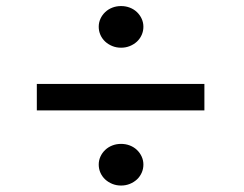

<svg xmlns="http://www.w3.org/2000/svg" viewBox="-20 -606 790 621"><path d="M99.1 -334.5H641.1V-249H99.1ZM299.3 -73.7Q299.3 -87.4 304.9 -99.6Q310.5 -111.8 320.3 -121.1Q330.1 -130.4 343.3 -135.5Q356.4 -140.6 371.6 -140.6Q386.7 -140.6 399.9 -135.5Q413.1 -130.4 422.9 -121.1Q432.6 -111.8 438.2 -99.6Q443.8 -87.4 443.8 -73.7Q443.8 -59.6 438.2 -47.1Q432.6 -34.7 422.9 -25.6Q413.1 -16.6 399.9 -11.2Q386.7 -5.9 371.6 -5.9Q356.4 -5.9 343.3 -11.2Q330.1 -16.6 320.3 -25.6Q310.5 -34.7 304.9 -47.1Q299.3 -59.6 299.3 -73.7ZM299.3 -519.5Q299.3 -533.2 304.9 -545.4Q310.5 -557.6 320.3 -566.9Q330.1 -576.2 343.3 -581.3Q356.4 -586.4 371.6 -586.4Q386.7 -586.4 399.9 -581.3Q413.1 -576.2 422.9 -566.9Q432.6 -557.6 438.2 -545.4Q443.8 -533.2 443.8 -519.5Q443.8 -505.4 438.2 -492.9Q432.6 -480.5 422.9 -471.4Q413.1 -462.4 399.9 -457Q386.7 -451.7 371.6 -451.7Q356.4 -451.7 343.3 -457Q330.1 -462.4 320.3 -471.4Q310.5 -480.5 304.9 -492.9Q299.3 -505.4 299.3 -519.5Z"/></svg>

Font: Basic
Style: Regular
Weight: 400
Designer: Magnus Gaarde
Foundry: Magnus Gaarde
Version: Version 1.003; ttfautohint (v1.1) -l 6 -r 16 -G 0 -x 16 -D l